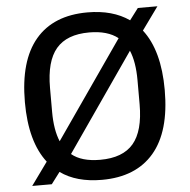

<svg xmlns="http://www.w3.org/2000/svg" viewBox="-51 -751 801 811"><g transform="rotate(-5 349.0 -345.0)"><path d="M173 -39 136 10H53L123 -87Q53 -177 53 -345Q53 -521 129 -610.5Q205 -700 349 -700Q456 -700 526 -651L563 -700H646L576 -603Q646 -513 646 -345Q646 -169 569.5 -79.5Q493 10 349 10Q241 10 173 -39ZM185 -168 471 -580Q427 -615 349 -615Q254 -615 209 -562Q164 -509 164 -396V-294Q164 -218 185 -168ZM349 -75Q445 -75 490 -128Q535 -181 535 -294V-396Q535 -474 514 -523L228 -110Q270 -75 349 -75Z"/></g></svg>

Font: Mozilla Headline BETA
Style: Regular
Weight: 400
Designer: Studio DRAMA
Foundry: Studio DRAMA
Version: Version 0.100